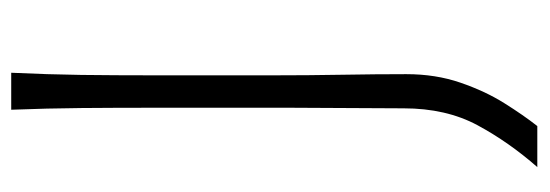

<svg xmlns="http://www.w3.org/2000/svg" viewBox="-324 -448 936 327"><g transform="rotate(-90 143.5 -284.0)"><path d="M22.9 163.6Q65.4 115.2 94.2 61.8Q123 8.3 123 -64L124 -257.8V-488.3Q124 -556.2 123.5 -613.3Q123 -670.4 120.6 -732.4H183.6Q180.7 -670.4 179.9 -613.3Q179.2 -556.2 179.2 -488.3V-286.6Q179.2 -226.1 180.2 -168.9Q181.2 -111.8 181.2 -59.6Q181.2 -9.3 166.7 32.7Q152.3 74.7 131.8 107.4Q111.3 140.1 92.8 163.6Z"/></g></svg>

Font: Pinar DS1 Light
Style: Regular
Weight: 300
Designer: Amin Abedi
Version: Version 3.000